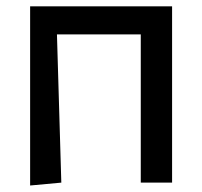

<svg xmlns="http://www.w3.org/2000/svg" viewBox="-20 -565 626 594"><path d="M169.7 0 156.2 -458.5H415.5V0H512.4V-545.5H73.2V8.9Z"/></svg>

Font: Inter 465
Style: Regular
Weight: 400
Designer: Rasmus Andersson
Foundry: rsms
Version: Version 3.019;Glyphs 3.1.2 (3151)